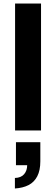

<svg xmlns="http://www.w3.org/2000/svg" viewBox="-20 -744 320 1095"><path d="M66 0V-724H214V0ZM65 331V271Q100 270 117.5 249.5Q135 229 135 198H71V67H210V176Q210 228 192.5 261.5Q175 295 143 311.5Q111 328 65 331Z"/></svg>

Font: Archivo SemiExpanded
Style: Bold
Weight: 700
Width: 6
Designer: Hector Gatti
Foundry: Omnibus-Type
Version: Version 2.001